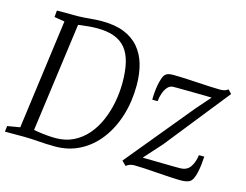

<svg xmlns="http://www.w3.org/2000/svg" viewBox="-105 -917 1400 1094"><g transform="rotate(15 595.0 -370.0)"><path d="M106 -743H231.5Q267 -744 302 -747.5Q337 -751 371.5 -751Q447.5 -751 501.2 -729.5Q555 -708 589.2 -668Q623.5 -628 639.5 -572.5Q655.5 -517 655.5 -449.5Q655.5 -353 629.8 -269.8Q604 -186.5 556.5 -124Q509 -61.5 443 -26.8Q377 8 296 8Q268 8 243.8 6.8Q219.5 5.5 197.8 4Q176 2.5 155.5 1.2Q135 0 113.5 0H-1.5L2.5 -34L76.5 -46.5L163.5 -694L102.5 -704ZM151.5 -16.5 136.5 -57.5Q155 -52 182.2 -47.8Q209.5 -43.5 237.5 -41.2Q265.5 -39 286.5 -39Q344.5 -39 390.8 -61.8Q437 -84.5 471.5 -124.2Q506 -164 528.5 -215.8Q551 -267.5 562.2 -325.5Q573.5 -383.5 573.5 -442.5Q573.5 -511.5 561.2 -561.2Q549 -611 522.8 -642.8Q496.5 -674.5 455 -689.8Q413.5 -705 354.5 -705Q333.5 -705 308.5 -703Q283.5 -701 261.5 -698Q239.5 -695 226.5 -693L248.5 -731.5ZM1086 -492Q1074 -492.5 1048.2 -493Q1022.5 -493.5 990.8 -493.8Q959 -494 929 -494.5Q899 -495 878.2 -495Q857.5 -495 854.5 -494.5Q837 -492.5 824.2 -477Q811.5 -461.5 803.8 -439.2Q796 -417 794 -393H762.5Q762 -409 763.8 -432.5Q765.5 -456 770 -480.2Q774.5 -504.5 781.5 -524Q788.5 -543.5 799 -550.5Q804.5 -555 814.5 -557.8Q824.5 -560.5 843.5 -560.5Q870 -560.5 908 -558.8Q946 -557 986.5 -554.5Q1027 -552 1063 -550.2Q1099 -548.5 1121 -548.5Q1132.5 -548.5 1144 -551Q1155.5 -553.5 1167 -562.5L1188 -540.5L888 -163.5L795 -60Q815.5 -60 849.5 -59.2Q883.5 -58.5 918.8 -58Q954 -57.5 981.2 -57Q1008.5 -56.5 1015.5 -57Q1055 -57 1074.8 -83.8Q1094.5 -110.5 1101 -156.5H1132.5Q1131.5 -134.5 1128.8 -110.2Q1126 -86 1121.2 -63.5Q1116.5 -41 1108.8 -24.5Q1101 -8 1089.5 -1Q1083 2.5 1070.8 5.8Q1058.5 9 1040.5 9Q1013.5 9 974.8 6.8Q936 4.5 895 1.5Q854 -1.5 818.5 -3.5Q783 -5.5 761 -5.5Q747.5 -5.5 735.8 -1.8Q724 2 713 11L688 -14L1014 -410Z"/></g></svg>

Font: Merriweather 24pt Light
Style: Italic
Weight: 300
Italic angle: -7.8°
Version: Version 2.101